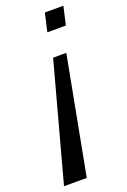

<svg xmlns="http://www.w3.org/2000/svg" viewBox="-149 -549 562 848"><g transform="rotate(-20 132.0 -125.0)"><path d="M208.3 -300 104.3 250H-2.7L146.3 -300ZM180.4 -500H267.4L247.6 -414H160.6Z"/></g></svg>

Font: Cabin Condensed
Style: Regular
Weight: 400
Italic angle: -13°
Designer: Pablo Impallari
Foundry: Pablo Impallari. www.impallari.com Igino Marini. www.ikern.com
Version: Version 1.006